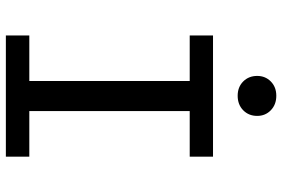

<svg xmlns="http://www.w3.org/2000/svg" viewBox="-174 -789 963 655"><g transform="rotate(90 307.5 -461.5)"><path d="M101 -706.7H514.4V-627.2H359V-80H514.4V0H101V-80H256.4V-627.2H101ZM375.4 -857.4Q375.4 -828.7 356.2 -809.7Q336.9 -790.8 306.7 -790.8Q276.9 -790.8 257.9 -809.7Q239 -828.7 239 -857.4Q239 -885.1 257.9 -903.8Q276.9 -922.6 306.7 -922.6Q336.9 -922.6 356.2 -903.8Q375.4 -885.1 375.4 -857.4Z"/></g></svg>

Font: Fira Code Fixed Retina
Style: Regular
Weight: 450
Monospace: yes
Designer: Carrois Corporate, Edenspiekermann AG, Nikita Prokopov
Foundry: Carrois Corporate, Edenspiekermann AG, Nikita Prokopov
Version: Version 5.002